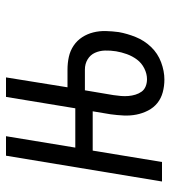

<svg xmlns="http://www.w3.org/2000/svg" viewBox="16 -576 568 640"><g transform="rotate(-90 300.0 -256.0)"><path d="M355 8Q333 8 312.5 2.5Q292 -3 276.5 -15.5Q261 -28 251.5 -46.5Q242 -65 238 -85.5Q234 -106 235 -127.5Q236 -149 239 -171L249 -231H118L80 0H15L101 -520H166L128 -289H259L297 -520H362L329 -315H388Q410 -315 430.5 -310.5Q451 -306 468 -294.5Q485 -283 496 -266Q507 -249 512 -229Q517 -209 516.5 -187.5Q516 -166 513 -144Q508 -116 496.5 -87.5Q485 -59 463.5 -36.5Q442 -14 412.5 -3Q383 8 355 8ZM356 -50Q374 -50 392 -59Q410 -68 421.5 -83.5Q433 -99 439.5 -117Q446 -135 449 -153Q452 -172 451.5 -190Q451 -208 444 -223.5Q437 -239 422 -248Q407 -257 388 -257H319L303 -162Q301 -149 300 -136.5Q299 -124 300 -112Q301 -100 304.5 -88.5Q308 -77 314.5 -68Q321 -59 332 -54.5Q343 -50 356 -50Z"/></g></svg>

Font: Iosevka SS04 Light Extended
Style: Italic
Weight: 300
Width: 7
Italic angle: -9°
Monospace: yes
Designer: Belleve Invis
Foundry: Belleve Invis
Version: Version 19.0.0; ttfautohint (v1.8.4)